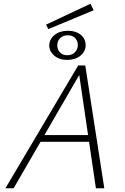

<svg xmlns="http://www.w3.org/2000/svg" viewBox="-20 -1009 668 1029"><path d="M494 0 401 -632H419L53 0H9L399 -658H437L539 0ZM173 -249 192 -285H469L480 -249ZM239 -853 227 -877 465 -989 482 -954ZM340 -688Q296 -688 269.5 -712Q243 -736 244 -768Q246 -801 273.5 -822.5Q301 -844 344 -844Q374 -844 395.5 -833.5Q417 -823 428.5 -805Q440 -787 439 -764Q438 -732 410.5 -710Q383 -688 340 -688ZM341 -713Q365 -713 380.5 -728Q396 -743 397 -765Q398 -788 383.5 -804Q369 -820 343 -820Q319 -820 303.5 -805.5Q288 -791 287 -768Q286 -745 300.5 -729Q315 -713 341 -713Z"/></svg>

Font: Ysabeau Office ExtraLight
Style: Italic
Weight: 250
Italic angle: -12°
Designer: Christian Thalmann (Catharsis Fonts)
Version: Version 2.001;gftools[0.9.30]; featfreeze: tnum,lnum,ss02